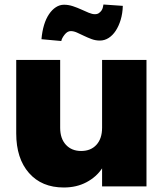

<svg xmlns="http://www.w3.org/2000/svg" viewBox="-20 -827 726 852"><path d="M630 -561V0H433V-80Q408 -42 364 -18.5Q320 5 263 5Q165 5 108.5 -59.5Q52 -124 52 -235V-561H247V-260Q247 -212 272.5 -184.5Q298 -157 340 -157Q383 -157 408 -184.5Q433 -212 433 -260V-561ZM164 -653Q167 -688 175.5 -716Q184 -744 197.5 -764Q211 -784 228 -795Q245 -806 264 -806Q284 -806 303.5 -799.5Q323 -793 340.5 -785Q358 -777 373.5 -770.5Q389 -764 401 -764Q412 -764 419 -769Q426 -774 430.5 -780.5Q435 -787 436.5 -794.5Q438 -802 439 -807L525 -801Q524 -767 515.5 -739Q507 -711 493.5 -690.5Q480 -670 462 -658.5Q444 -647 423 -647Q404 -647 386.5 -653.5Q369 -660 352.5 -668Q336 -676 321.5 -682.5Q307 -689 294 -689Q279 -689 266.5 -673Q254 -657 252 -645Z"/></svg>

Font: Fz Poppins ExtBd
Style: Regular
Weight: 800
Designer: Ninad Kale (Devanagari), Jonny Pinhorn (Latin)
Foundry: Indian Type Foundry
Version: Vit hóa bi Vntype.Com & FontZin.Com